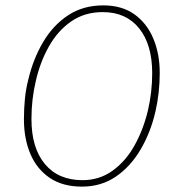

<svg xmlns="http://www.w3.org/2000/svg" viewBox="-20 -688 645 714"><path d="M285 6Q213 6 165 -26.5Q117 -59 93 -115.5Q69 -172 69 -245Q69 -282 72.5 -319Q76 -356 85 -391Q103 -468 140 -531Q177 -594 233 -631Q289 -668 364 -668Q433 -668 479.5 -635Q526 -602 550 -545Q574 -488 574 -417Q574 -380 570 -344Q566 -308 558 -273Q540 -195 502.5 -131.5Q465 -68 410.5 -31Q356 6 285 6ZM287 -18Q350 -18 399 -53.5Q448 -89 480.5 -147.5Q513 -206 530 -277Q538 -311 542 -346Q546 -381 546 -416Q546 -522 497.5 -582.5Q449 -643 362 -643Q295 -643 245 -608.5Q195 -574 162 -515.5Q129 -457 113 -386Q97 -319 97 -245Q97 -138 147 -78Q197 -18 287 -18Z"/></svg>

Font: Work Sans ExtraLight
Style: Italic
Weight: 200
Italic angle: -13°
Designer: Wei Huang
Foundry: Wei Huang
Version: Version 2.012; ttfautohint (v1.8.3)